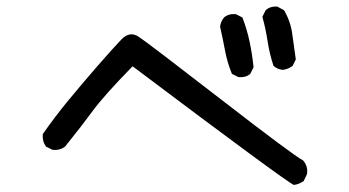

<svg xmlns="http://www.w3.org/2000/svg" viewBox="-20 -635 1040 572"><path d="M855.5 -84Q832 -93.8 375 -437.5Q290 -350.6 256.3 -304.7Q222.7 -258.8 173.8 -198.2Q158.2 -186.5 136.7 -188.5L117.2 -198.2Q105.5 -213.9 107.4 -235.4Q142.6 -286.1 183.6 -335.9Q224.6 -385.7 271 -439Q317.4 -492.2 341.8 -517.6Q366.2 -543 392.6 -525.9Q418.9 -508.8 637.2 -339.8Q855.5 -170.9 882.8 -157.2Q898.4 -139.6 894.5 -116.2L884.8 -95.7Q871.1 -85.9 855.5 -84ZM690.4 -405.3 670.9 -415Q657.2 -448.2 650.4 -484.4Q643.6 -520.5 635.7 -555.7Q637.7 -571.3 647.5 -583Q661.1 -594.7 682.6 -592.8L702.1 -583Q715.8 -547.9 723.6 -510.7Q731.4 -473.6 735.4 -434.6L725.6 -415Q711.9 -403.3 690.4 -405.3ZM822.3 -426.8Q806.6 -428.7 794.9 -438.5Q783.2 -473.6 777.3 -511.7Q771.5 -549.8 761.7 -585L771.5 -604.5Q785.2 -617.2 806.6 -615.2L826.2 -604.5Q845.7 -571.3 850.6 -534.2Q855.5 -497.1 861.3 -458L851.6 -438.5Q837.9 -428.7 822.3 -426.8Z"/></svg>

Font: NaikaiFont
Style: Regular-Lite
Weight: 400
Version: Version 1.67